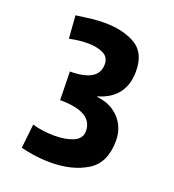

<svg xmlns="http://www.w3.org/2000/svg" viewBox="-132 -815 839 927"><g transform="rotate(20 287.5 -351.5)"><path d="M91.3 -133.3Q110.4 -127 141.6 -122.3Q172.9 -117.7 205.6 -117.7Q263.7 -117.7 302.5 -134.8Q341.3 -151.9 341.3 -190.4Q341.3 -288.6 172.9 -288.6L169.9 -434.6Q316.4 -434.6 316.4 -524.4Q316.4 -561.5 284.7 -576.9Q252.9 -592.3 204.1 -592.3Q178.7 -592.3 153.3 -588.9Q127.9 -585.4 111.3 -581.5L102.5 -698.7Q105 -699.2 108.2 -699.7Q111.3 -700.2 116.2 -700.7Q151.4 -706.1 182.4 -709.5Q213.4 -712.9 248.5 -712.9Q343.3 -712.9 406.5 -676Q469.7 -639.2 469.7 -544.4Q469.7 -405.8 334.5 -366.7V-364.7Q385.3 -359.4 421.4 -335.2Q457.5 -311 475.6 -274.9Q493.7 -238.8 493.7 -197.8Q493.7 -82 418 -35.9Q342.3 10.3 232.9 10.3Q185.5 10.3 142.3 3.7Q99.1 -2.9 77.6 -9.3Z"/></g></svg>

Font: Selawik
Style: Bold
Weight: 700
Designer: Aaron Bell
Foundry: Microsoft Corporation
Version: Version 1.01